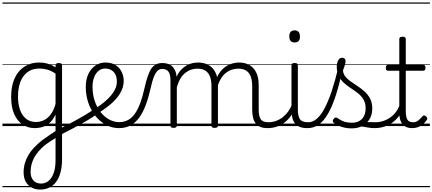

<svg xmlns="http://www.w3.org/2000/svg" viewBox="-20 -1030 3533 1569"><path d="M309 519Q248 519 210.5 481.5Q173 444 173 378Q173 339 183 304.5Q193 270 211.5 238Q230 206 258 176.5Q286 147 322 118Q341 104 360 91Q379 78 397.5 65Q416 52 434 41V-94Q410 -45 380.5 -21.5Q351 2 321.5 9.5Q292 17 265 17Q209 17 165 -12Q121 -41 96 -98Q71 -155 71 -238Q71 -288 80.5 -331Q90 -374 109 -408.5Q128 -443 156 -467.5Q184 -492 220 -505.5Q256 -519 301 -519Q326 -519 347 -515Q368 -511 389.5 -503Q411 -495 434 -480V-496Q434 -506 440.5 -510.5Q447 -515 461 -515Q474 -515 480.5 -510.5Q487 -506 487 -496V272Q487 332 474.5 378.5Q462 425 439 456Q416 487 383 503Q350 519 309 519ZM316 470Q350 470 376.5 448.5Q403 427 418.5 384.5Q434 342 434 278V98Q419 108 403 117.5Q387 127 372 138Q357 149 342 160Q316 183 295 207Q274 231 259.5 258Q245 285 237.5 314Q230 343 230 375Q230 403 240 424.5Q250 446 269 458Q288 470 316 470ZM274 -33Q306 -33 336.5 -46.5Q367 -60 392.5 -92.5Q418 -125 434 -181V-428Q399 -452 367 -461Q335 -470 302 -470Q270 -470 243 -460.5Q216 -451 194.5 -432Q173 -413 158 -385.5Q143 -358 135 -322Q127 -286 127 -242Q127 -180 143.5 -133Q160 -86 193 -59.5Q226 -33 274 -33ZM0 490H622V500H0ZM0 -20H622V0H0ZM0 -505H622V-500H0ZM0 -1010H622V-1000H0Z M777 -100Q733 -69 684 -40.5Q635 -12 583 15.5Q531 43 476 71Q468 76 460 72Q452 68 448.5 59.5Q445 51 446 42.5Q447 34 457 28Q511 0 561.5 -26.5Q612 -53 660.5 -81.5Q709 -110 753 -140Q761 -146 769 -143Q777 -140 782.5 -132Q788 -124 787 -115.5Q786 -107 777 -100ZM622 490V500ZM622 -20V0ZM622 -505V-500ZM622 -1010V-1000Z M755 -140Q797 -167 830 -194Q863 -221 886.5 -249Q910 -277 922.5 -305.5Q935 -334 935 -364Q935 -414 909 -442Q883 -470 837 -470Q827 -470 821.5 -477.5Q816 -485 817 -494.5Q818 -504 824 -511.5Q830 -519 841 -519Q894 -519 927 -496.5Q960 -474 975.5 -440Q991 -406 991 -369Q991 -341 982.5 -314Q974 -287 957 -260Q940 -233 914.5 -207Q889 -181 855.5 -155.5Q822 -130 781 -104ZM622 490H1066V500H622ZM622 -20H1066V0H622ZM622 -505H1066V-500H622ZM622 -1010H1066V-1000H622Z M953 17Q907 17 866.5 0Q826 -17 792 -48Q758 -79 733 -121.5Q708 -164 694.5 -214.5Q681 -265 681 -321Q681 -364 692.5 -400.5Q704 -437 726 -463.5Q748 -490 777 -504.5Q806 -519 841 -519Q852 -519 857 -511.5Q862 -504 861 -494.5Q860 -485 854 -477.5Q848 -470 837 -470Q820 -470 804.5 -463Q789 -456 776.5 -443Q764 -430 755 -412Q746 -394 741 -371.5Q736 -349 736 -323Q736 -257 754.5 -203.5Q773 -150 804 -111.5Q835 -73 874 -52.5Q913 -32 955 -32Q994 -32 1026 -49Q1058 -66 1082.5 -101Q1107 -136 1126.5 -188.5Q1146 -241 1161 -311Q1174 -367 1187 -406Q1200 -445 1216.5 -469Q1233 -493 1255 -504Q1277 -515 1307 -515Q1318 -515 1323 -508Q1328 -501 1327.5 -491.5Q1327 -482 1321 -474.5Q1315 -467 1304 -467Q1289 -467 1276.5 -459Q1264 -451 1253 -433.5Q1242 -416 1232 -387.5Q1222 -359 1213 -317Q1195 -237 1172 -174.5Q1149 -112 1118 -69.5Q1087 -27 1046.5 -5Q1006 17 953 17ZM1066 490H1191V500H1066ZM1066 -20H1191V0H1066ZM1066 -505H1191V-500H1066ZM1066 -1010H1191V-1000H1066Z M1398 15Q1385 15 1379 10.5Q1373 6 1373 -4V-374Q1373 -424 1356 -445.5Q1339 -467 1305 -467Q1294 -467 1288 -474.5Q1282 -482 1282.5 -491.5Q1283 -501 1289 -508Q1295 -515 1307 -515Q1335 -515 1356 -507Q1377 -499 1391 -484Q1405 -469 1413 -449Q1421 -429 1423 -405V-402Q1439 -438 1460.5 -460.5Q1482 -483 1505.5 -496Q1529 -509 1553.5 -514Q1578 -519 1600 -519Q1645 -519 1681.5 -500Q1718 -481 1739.5 -440.5Q1761 -400 1761 -334V-4Q1761 6 1754.5 10.5Q1748 15 1734 15Q1720 15 1714 10.5Q1708 6 1708 -4V-326Q1708 -371 1696.5 -403Q1685 -435 1659.5 -452Q1634 -469 1592 -469Q1568 -469 1543 -461Q1518 -453 1495.5 -435.5Q1473 -418 1455 -388.5Q1437 -359 1425 -316V-4Q1425 6 1418.5 10.5Q1412 15 1398 15ZM2168 17Q2131 17 2106.5 6.5Q2082 -4 2067.5 -24Q2053 -44 2047 -72.5Q2041 -101 2041 -137V-326Q2041 -371 2029.5 -403Q2018 -435 1993 -452Q1968 -469 1927 -469Q1900 -469 1873 -460Q1846 -451 1822 -431Q1798 -411 1779.5 -377Q1761 -343 1750 -292H1726Q1733 -355 1753 -398Q1773 -441 1802 -468Q1831 -495 1865.5 -507Q1900 -519 1935 -519Q1980 -519 2015.5 -500Q2051 -481 2072.5 -440.5Q2094 -400 2094 -334V-137Q2094 -82 2110 -56.5Q2126 -31 2174 -31Q2183 -31 2187.5 -23.5Q2192 -16 2191.5 -7Q2191 2 2185 9.5Q2179 17 2168 17ZM1191 490H2230V500H1191ZM1191 -20H2230V0H1191ZM1191 -505H2230V-500H1191ZM1191 -1010H2230V-1000H1191Z M2165 17Q2154 17 2148.5 9.5Q2143 2 2143.5 -7Q2144 -16 2151 -23.5Q2158 -31 2171 -31Q2208 -31 2239 -43Q2270 -55 2294 -75Q2318 -95 2336 -120Q2354 -145 2364 -172Q2368 -183 2377 -182.5Q2386 -182 2392 -174.5Q2398 -167 2395 -157Q2384 -124 2364 -93Q2344 -62 2315.5 -37Q2287 -12 2249 2.5Q2211 17 2165 17ZM2230 490V500ZM2230 -20V0ZM2230 -505V-500ZM2230 -1010V-1000Z M2492 17Q2454 17 2428.5 6.5Q2403 -4 2388.5 -24Q2374 -44 2368 -72.5Q2362 -101 2362 -137V-496Q2362 -506 2368 -510.5Q2374 -515 2387 -515Q2401 -515 2407.5 -510.5Q2414 -506 2414 -496V-137Q2414 -82 2430.5 -56.5Q2447 -31 2498 -31Q2507 -31 2511.5 -23.5Q2516 -16 2515.5 -7Q2515 2 2509.5 9.5Q2504 17 2492 17ZM2388 -683Q2366 -683 2355 -695.5Q2344 -708 2344 -732Q2344 -757 2355 -769.5Q2366 -782 2388 -782Q2409 -782 2420 -769.5Q2431 -757 2431 -732Q2432 -707 2420.5 -695Q2409 -683 2388 -683ZM2230 490H2555V500H2230ZM2230 -20H2555V0H2230ZM2230 -505H2555V-500H2230ZM2230 -1010H2555V-1000H2230Z M2493 17Q2480 17 2474.5 9.5Q2469 2 2470.5 -7Q2472 -16 2479.5 -23.5Q2487 -31 2499 -31Q2536 -31 2569 -59.5Q2602 -88 2632 -144Q2662 -200 2690 -283.5Q2718 -367 2744 -476Q2747 -487 2756.5 -488Q2766 -489 2774.5 -483.5Q2783 -478 2780 -467Q2754 -343 2724.5 -251.5Q2695 -160 2660.5 -100.5Q2626 -41 2585 -12Q2544 17 2493 17ZM2555 490V500ZM2555 -20V0ZM2555 -505V-500ZM2555 -1010V-1000Z M3042 17Q3009 17 2982.5 11.5Q2956 6 2931 3.5Q2906 1 2877 12L2898 -11Q2935 -25 2960.5 -29Q2986 -33 3006.5 -32Q3027 -31 3048 -31Q3057 -31 3061 -23.5Q3065 -16 3063.5 -7Q3062 2 3056.5 9.5Q3051 17 3042 17ZM2853 19Q2811 19 2773 7Q2735 -5 2706 -27Q2700 -33 2699.5 -41.5Q2699 -50 2707 -59Q2714 -68 2721.5 -69.5Q2729 -71 2738 -65Q2766 -45 2793.5 -36Q2821 -27 2858 -27Q2909 -27 2938.5 -58.5Q2968 -90 2968 -144Q2968 -186 2951 -215.5Q2934 -245 2907 -266.5Q2880 -288 2850 -307.5Q2820 -327 2793 -350.5Q2766 -374 2749 -406Q2732 -438 2732 -485Q2732 -511 2742.5 -534.5Q2753 -558 2777 -558Q2790 -558 2797 -550.5Q2804 -543 2804 -530Q2804 -519 2798.5 -499.5Q2793 -480 2783 -456Q2784 -427 2802 -404.5Q2820 -382 2847 -363.5Q2874 -345 2904 -325Q2934 -305 2961 -280.5Q2988 -256 3005 -223Q3022 -190 3022 -144Q3022 -71 2976 -26Q2930 19 2853 19ZM2555 490H3105V500H2555ZM2555 -20H3105V0H2555ZM2555 -505H3105V-500H2555ZM2555 -1010H3105V-1000H2555Z M3040 17Q3029 17 3023.5 9.5Q3018 2 3018.5 -7Q3019 -16 3026 -23.5Q3033 -31 3046 -31Q3083 -31 3115.5 -42.5Q3148 -54 3174.5 -74Q3201 -94 3220 -121.5Q3239 -149 3249 -182Q3252 -193 3261.5 -192Q3271 -191 3277.5 -184Q3284 -177 3281 -167Q3269 -125 3247 -91.5Q3225 -58 3193.5 -33.5Q3162 -9 3123 4Q3084 17 3040 17ZM3105 490V500ZM3105 -20V0ZM3105 -505V-500ZM3105 -1010V-1000Z M3349 17Q3313 17 3289.5 2.5Q3266 -12 3254.5 -40Q3243 -68 3243 -107V-452H3152Q3141 -452 3137 -458Q3133 -464 3133 -476Q3133 -489 3137 -494.5Q3141 -500 3152 -500H3243V-711Q3243 -721 3249.5 -725.5Q3256 -730 3269 -730Q3282 -730 3289 -725.5Q3296 -721 3296 -711V-500H3437Q3448 -500 3452.5 -494.5Q3457 -489 3457 -476Q3457 -464 3452.5 -458Q3448 -452 3437 -452H3296V-119Q3296 -78 3308 -54.5Q3320 -31 3355 -31Q3380 -31 3397.5 -45Q3415 -59 3432 -79Q3439 -88 3446.5 -86.5Q3454 -85 3462 -79Q3469 -72 3471 -64.5Q3473 -57 3468 -50Q3454 -29 3436 -14Q3418 1 3396 9Q3374 17 3349 17ZM3105 490H3493V500H3105ZM3105 -20H3493V0H3105ZM3105 -505H3493V-500H3105ZM3105 -1010H3493V-1000H3105Z"/></svg>

Font: Playwrite ES Deco Guides
Style: Regular
Weight: 400
Designer: Veronika Burian, José Scaglione
Foundry: TypeTogether
Version: Version 1.003